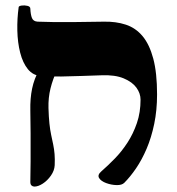

<svg xmlns="http://www.w3.org/2000/svg" viewBox="-20 -672 654 709"><path d="M107 17Q101 17 96.5 13Q92 9 92 0Q92 -22 92.5 -39.5Q93 -57 93 -76Q93 -95 93 -119.5Q93 -144 93 -179Q93 -214 92 -264Q91 -308 98.5 -344.5Q106 -381 125 -415L192 -416Q175 -380 166.5 -345.5Q158 -311 159 -273Q160 -240 162.5 -216Q165 -192 169 -173.5Q173 -155 176.5 -138Q180 -121 181.5 -103Q183 -85 182 -62Q181 -42 168 -23.5Q155 -5 138 6Q121 17 107 17ZM49 -646Q50 -650 60 -651.5Q70 -653 81 -650.5Q92 -648 92 -640Q93 -618 98 -605.5Q103 -593 119 -592Q149 -591 179 -590.5Q209 -590 252.5 -590.5Q296 -591 363 -592Q408 -593 444.5 -581Q481 -569 506.5 -538.5Q532 -508 546 -455.5Q560 -403 560 -323Q560 -265 549.5 -214.5Q539 -164 521.5 -123Q504 -82 482.5 -50.5Q461 -19 439 3Q430 12 410.5 11.5Q391 11 372 4Q353 -3 346 -14.5Q339 -26 354 -39Q378 -60 403.5 -86Q429 -112 450.5 -145Q472 -178 485.5 -217.5Q499 -257 499 -304Q499 -327 484 -348Q469 -369 437 -382.5Q405 -396 355 -394Q319 -393 281.5 -391.5Q244 -390 206.5 -389.5Q169 -389 133 -391Q102 -393 83 -416.5Q64 -440 54.5 -477.5Q45 -515 44 -559Q43 -603 49 -646Z"/></svg>

Font: Noto Rashi Hebrew Black
Style: Regular
Weight: 900
Version: Version 1.006